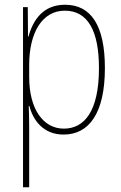

<svg xmlns="http://www.w3.org/2000/svg" viewBox="-20 -557 511 809"><path d="M254 -537C161 -537 119 -472 100 -403H98L97 -527H77V232H103V-21C103 -56 102 -88 101 -110H104C119 -51 162 10 248 10C355 10 422 -80 422 -270C422 -449 364 -537 254 -537ZM253 -512C350 -512 397 -427 397 -270C397 -86 334 -15 249 -15C163 -15 103 -96 103 -232V-284C103 -418 157 -512 253 -512Z"/></svg>

Font: Noto Sans Myanmar UI Condensed Thin
Style: Regular
Weight: 100
Width: 3
Designer: Monotype Design Team
Foundry: Monotype Imaging Inc.
Version: Version 2.103